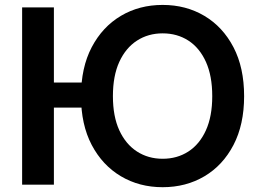

<svg xmlns="http://www.w3.org/2000/svg" viewBox="-20 -758 1070 788"><path d="M355.5 -419.4V-316.4H140.1V-419.4ZM201.2 -727.5V0H70.8V-727.5ZM647.5 10.3Q551.8 10.3 476.1 -34.7Q400.4 -79.6 356.4 -163.1Q312.5 -246.6 312.5 -363.3Q312.5 -480.5 356.4 -564.2Q400.4 -647.9 476.1 -692.9Q551.8 -737.8 647.5 -737.8Q743.2 -737.8 818.8 -692.9Q894.5 -647.9 938.2 -564.2Q981.9 -480.5 981.9 -363.3Q981.9 -246.6 938.2 -162.8Q894.5 -79.1 818.8 -34.4Q743.2 10.3 647.5 10.3ZM647.5 -106.4Q707 -106.4 752.9 -136Q798.8 -165.5 825 -222.9Q851.1 -280.3 851.1 -363.3Q851.1 -446.8 825 -504.4Q798.8 -562 752.9 -591.6Q707 -621.1 647.5 -621.1Q588.4 -621.1 542.2 -591.3Q496.1 -561.5 469.7 -504.2Q443.4 -446.8 443.4 -363.3Q443.4 -280.3 469.7 -223.1Q496.1 -166 542.2 -136.2Q588.4 -106.4 647.5 -106.4Z"/></svg>

Font: Inter 17pt SemiBold
Style: Regular
Weight: 600
Version: Version 4.001;git-66647c0bb